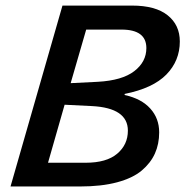

<svg xmlns="http://www.w3.org/2000/svg" viewBox="-20 -675 671 695"><path d="M206.1 -654.8H458Q543 -654.8 586.9 -619.6Q630.9 -584.5 630.9 -524.9Q630.9 -455.1 582.3 -405.3Q533.7 -355.5 431.2 -335V-331.1Q491.7 -317.9 523.9 -282.2Q556.2 -246.6 556.2 -195.8Q556.2 -153.8 540.8 -119.4Q525.4 -85 492.9 -57.6Q460.4 -30.3 403.8 -15.1Q347.2 0 270 0H18.1ZM419.9 -567.9H292L235.8 -374L334 -378.9Q422.4 -383.8 466.1 -417.5Q509.8 -451.2 509.8 -501Q509.8 -567.9 419.9 -567.9ZM313 -291 213.9 -295.9 153.8 -85.9H290Q365.7 -85.9 404.3 -118.7Q442.9 -151.4 442.9 -202.1Q442.9 -284.2 313 -291Z"/></svg>

Font: IntelOne Mono Medium
Style: Italic
Weight: 500
Italic angle: -16°
Designer: Fred Shallcrass
Foundry: Frere-Jones Type LLC
Version: Version 1.200;hotconv 1.1.0;makeotfexe 2.6.0;FJTRelease1.2